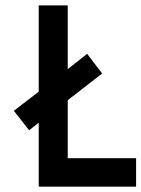

<svg xmlns="http://www.w3.org/2000/svg" viewBox="-20 -704 533 724"><path d="M32.2 -286.1 126 -358.4V-683.6H235.4V-443.4L308.6 -501L365.2 -426.8L235.4 -326.2V-107.4H493.2V0H126V-241.2L89.8 -212.9Z"/></svg>

Font: Post No Bills Colombo
Style: Bold
Weight: 800
Designer: Kosala Senevirathne, Siva Puranthara, Lasantha Premarathna, Tharique Azeez
Foundry: Mooniak
Version: Version 1.220 ; ttfautohint (v1.5)